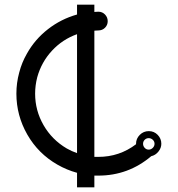

<svg xmlns="http://www.w3.org/2000/svg" viewBox="-20 -750 759 820"><path d="M598 -153Q605 -160 615 -160Q625 -160 632.5 -153Q640 -146 640 -136Q640 -126 632.5 -118.5Q625 -111 615 -111Q605 -111 598 -118.5Q591 -126 591 -136Q591 -146 598 -153ZM383 -699V-730H309V-688Q241 -669 185 -625.5Q129 -582 95 -521Q73 -483 62 -440Q50 -396 50 -350Q50 -257 96.5 -175.5Q143 -94 225 -47Q265 -24 309 -12V50H383V0Q391 0 400 0Q528 0 626 -83Q644 -87 656.5 -102.5Q669 -118 669 -136Q669 -158 653.5 -174Q638 -190 615.5 -190Q593 -190 577 -174Q561 -158 561 -136Q561 -135 561 -134Q490 -80 400 -80Q391 -80 383 -80V-619Q391 -620 400 -620Q417 -620 428.5 -631.5Q440 -643 440 -659.5Q440 -676 428.5 -688Q417 -700 400 -700Q391 -700 383 -699ZM309 -96Q286 -104 265 -116Q202 -153 166 -215.5Q130 -278 130 -350Q130 -385 139 -420Q157 -485 202 -533.5Q247 -582 309 -604Z"/></svg>

Font: Sakbunderan
Style: Regular
Weight: 400
Version: Version 1.00